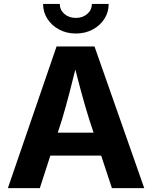

<svg xmlns="http://www.w3.org/2000/svg" viewBox="-20 -966 781 986"><path d="M20.5 0 270.5 -727.5H465.3L720.7 0H554.7L438.5 -351.6Q417 -419.9 395.5 -499.5Q374 -579.1 349.6 -674.3H383.3Q359.9 -579.1 339.1 -498.8Q318.4 -418.5 298.3 -351.6L184.6 0ZM177.2 -167V-284.7H564V-167ZM369.6 -793.9Q321.8 -793.9 283.9 -814.2Q246.1 -834.5 223.6 -868.9Q201.2 -903.3 201.2 -945.8H287.1Q287.1 -915 310.5 -894.5Q334 -874 369.6 -874Q404.8 -874 428.2 -894.5Q451.7 -915 451.7 -945.8H538.1Q538.1 -903.3 515.9 -868.9Q493.7 -834.5 455.6 -814.2Q417.5 -793.9 369.6 -793.9Z"/></svg>

Font: Inter 17pt
Style: Bold
Weight: 700
Version: Version 4.001;git-66647c0bb